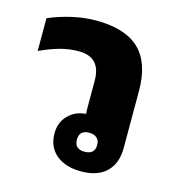

<svg xmlns="http://www.w3.org/2000/svg" viewBox="-86 -601 636 685"><g transform="rotate(15 232.5 -258.0)"><path d="M273 9Q215 9 181 -19.5Q147 -48 147 -98Q147 -138 172.5 -164.5Q198 -191 238 -194Q237 -204 237 -216.5Q237 -229 237 -245V-316Q237 -403 156 -403Q121 -403 87.5 -394Q54 -385 13 -366V-487Q52 -504 97.5 -514.5Q143 -525 187 -525Q295 -525 347 -475Q399 -425 399 -322V-111Q399 -54 366.5 -22.5Q334 9 273 9ZM267 -62Q305 -62 305 -97Q305 -114 294.5 -123Q284 -132 267 -132Q230 -132 230 -97Q230 -62 267 -62Z"/></g></svg>

Font: Noto Sans Thai Looped UI ExtraBold
Style: Regular
Weight: 800
Designer: Cadson Demak Team
Foundry: Cadson Demak Co., Ltd.
Version: Version 1.000